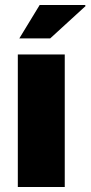

<svg xmlns="http://www.w3.org/2000/svg" viewBox="-20 -745 361 765"><path d="M51 0V-528H238V0ZM57 -592 138 -725H319L321 -721L180 -592Z"/></svg>

Font: Archivo SemiCondensed Black
Style: Regular
Weight: 900
Width: 4
Designer: Hector Gatti
Foundry: Omnibus-Type
Version: Version 2.001